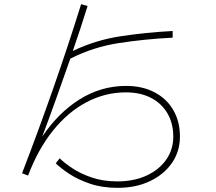

<svg xmlns="http://www.w3.org/2000/svg" viewBox="-20 -829 1040 923"><path d="M545 74Q471 74 412.5 54Q354 34 312.5 6.5Q271 -21 248 -44L267 -68Q288 -47 326.5 -21Q365 5 420 24Q475 43 544 43Q624 43 684.5 15Q745 -13 779 -61.5Q813 -110 813 -172Q813 -236 785 -284Q757 -332 706 -358.5Q655 -385 585 -385Q486 -385 396.5 -338Q307 -291 235 -201.5Q163 -112 115 15L86 4Q166 -204 237 -407Q308 -610 370 -809L401 -800Q384 -746 366.5 -692Q349 -638 330 -584Q438 -636 558.5 -654.5Q679 -673 810 -680V-648Q675 -641 551.5 -622Q428 -603 318 -547Q285 -453 251.5 -359Q218 -265 183 -172Q260 -287 363 -351.5Q466 -416 587 -416Q664 -416 722.5 -385.5Q781 -355 813 -300Q845 -245 845 -173Q845 -101 806.5 -45.5Q768 10 700.5 42Q633 74 545 74Z"/></svg>

Font: Murecho ExtraLight
Style: Regular
Weight: 200
Designer: Neil Summerour
Foundry: Positype
Version: Version 1.010; ttfautohint (v1.8.3)